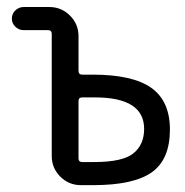

<svg xmlns="http://www.w3.org/2000/svg" viewBox="-20 -540 540 560"><path d="M209 -245.1V-78.1Q209 -67.4 219.7 -67.4H254.9Q337.9 -67.4 369.1 -92.8Q400.4 -118.2 400.4 -164.1Q400.4 -255.9 256.8 -255.9H219.7Q209 -255.9 209 -245.1ZM48.8 -452.1Q35.2 -452.1 24.9 -461.9Q14.6 -471.7 14.6 -485.8Q14.6 -500 24.9 -509.8Q35.2 -519.5 48.8 -519.5H124Q159.2 -519.5 184.1 -494.6Q209 -469.7 209 -434.6V-334Q209 -322.3 219.7 -322.3H250Q367.2 -322.3 421.4 -283.7Q475.6 -245.1 475.6 -162.1Q475.6 -75.2 422.9 -37.6Q370.1 0 252 0H215.8Q180.7 0 155.8 -24.9Q130.9 -49.8 130.9 -85V-441.4Q130.9 -452.1 120.1 -452.1Z"/></svg>

Font: Rounded-X Mgen+ 2m regular
Style: Regular
Weight: 400
Designer: [Source Han Sans]
Ryoko NISHIZUKA  (kana & ideographs); Paul D. Hunt (Latin, Greek & Cyrillic); Wenlong ZHANG  (bopomofo
Version: Version 1.059.20150602